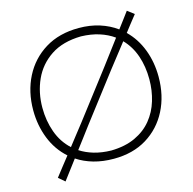

<svg xmlns="http://www.w3.org/2000/svg" viewBox="-115 -865 1049 1042"><g transform="rotate(-15 409.0 -343.5)"><path d="M126.5 60.5 91.5 30.5Q113 3 133 -22.8Q153 -48.5 173 -73.5Q115.5 -124.5 86.2 -198.8Q57 -273 57 -357.5Q57 -461.5 99.5 -544.8Q142 -628 221.2 -676.8Q300.5 -725.5 410.5 -725.5Q474 -725.5 527.2 -708.5Q580.5 -691.5 622 -661Q638.5 -682.5 654.5 -704.2Q670.5 -726 687.5 -748.5L725 -720Q707 -697.5 690 -675.8Q673 -654 656 -632Q707.5 -582 734.5 -511Q761.5 -440 761.5 -358Q761.5 -252.5 719 -169.5Q676.5 -86.5 598.5 -38.5Q520.5 9.5 412.5 9.5Q351 9.5 299.5 -5.2Q248 -20 207.5 -47Q187.5 -20 167.2 6.5Q147 33 126.5 60.5ZM108.5 -358Q108.5 -285 131.5 -220.8Q154.5 -156.5 203 -112Q224.5 -139.5 246.5 -167.8Q268.5 -196 292.5 -226.5L489.5 -484Q517.5 -521 543 -555.2Q568.5 -589.5 593.5 -622.5Q558 -648 512.5 -662.5Q467 -677 410.5 -678.5Q308 -676.5 241 -632Q174 -587.5 141.2 -515.2Q108.5 -443 108.5 -358ZM410.5 -37.5Q489 -39 545.8 -65.5Q602.5 -92 638.8 -136.5Q675 -181 692.2 -238Q709.5 -295 709.5 -358Q709.5 -429.5 688.8 -490Q668 -550.5 626 -593.5Q601.5 -562 575.8 -529.2Q550 -496.5 522.5 -461L324 -201.5Q301 -171 279.5 -142.2Q258 -113.5 237 -86Q270.5 -64 314 -51.2Q357.5 -38.5 410.5 -37.5Z"/></g></svg>

Font: Commissioner Loud ExtraLight
Style: Regular
Weight: 200
Designer: Kostas Bartsokas
Foundry: Kostas Bartsokas
Version: Version 1.000; ttfautohint (v1.8.3)